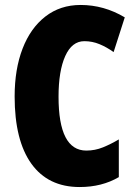

<svg xmlns="http://www.w3.org/2000/svg" viewBox="-20 -744 547 774"><path d="M320 -578Q270 -578 243 -518Q216 -458 216 -354Q216 -137 328 -137Q363 -137 395 -150Q427 -163 459 -182V-30Q391 10 301 10Q174 10 106.5 -84Q39 -178 39 -355Q39 -465 71 -548Q103 -631 163 -677.5Q223 -724 305 -724Q399 -724 483 -674L438 -534Q410 -554 381 -566Q352 -578 320 -578Z"/></svg>

Font: Noto Sans Sinhala ExtraCondensed Black
Style: Regular
Weight: 900
Width: 2
Designer: Jelle Bosma - Monotype Design Team
Foundry: Monotype Imaging Inc.
Version: Version 2.006; ttfautohint (v1.8.4.7-5d5b)